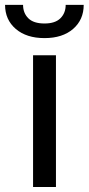

<svg xmlns="http://www.w3.org/2000/svg" viewBox="-52 -750 355 770"><path d="M172.4 -528.3V0H80.6V-528.3ZM-31.7 -730.5H40.5Q40.5 -697.8 61.5 -676.8Q82.5 -655.8 126.5 -655.8Q169.4 -655.8 190.4 -676.8Q211.4 -697.8 211.4 -730.5H283.7Q283.7 -670.9 241.2 -634Q198.7 -597.2 126.5 -597.2Q54.2 -597.2 11.2 -634Q-31.7 -670.9 -31.7 -730.5Z"/></svg>

Font: Bert Sans Medium
Style: Regular
Weight: 500
Designer: Christian Robertson, Adam Twardoch, & Cristiano Sobral
Foundry: Google
Version: Version 12.135;January 10, 2020;FontCreator 12.0.0.2547 64-b